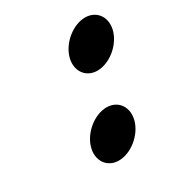

<svg xmlns="http://www.w3.org/2000/svg" viewBox="-122 -560 604 646"><g transform="rotate(-30 180.5 -237.0)"><path d="M186.9 -386C172.6 -338 199.7 -298 245.7 -298C291.7 -298 342.6 -338 356.9 -386C371.2 -434 344.1 -474 298.1 -474C252.1 -474 201.2 -434 186.9 -386ZM98.2 -88C83.9 -40 111 0 157 0C203 0 253.9 -40 268.2 -88C282.5 -136 255.4 -176 209.4 -176C163.4 -176 112.5 -136 98.2 -88Z"/></g></svg>

Font: Hussar
Style: BdOblThree
Weight: 700
Foundry: Cannot Into Space Fonts
Version: Version 2.00